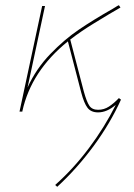

<svg xmlns="http://www.w3.org/2000/svg" viewBox="-20 -429 516 738"><path d="M445 -46Q404 45 340 132Q276 219 200 289L192 282Q262 220 322 140Q382 60 425 -26Q391 3 357 3Q330 3 316.5 -14.5Q303 -32 292 -74L241 -270Q100 -156 66 -2V0H55L142 -406H153L86 -93Q119 -165 173 -221Q227 -277 283 -315Q339 -353 413 -395Q419 -398 424.5 -402Q430 -406 437 -409L443 -400Q418 -385 400 -375Q390 -369 341.5 -339.5Q293 -310 250 -277L302 -78Q313 -38 323.5 -22.5Q334 -7 357 -7Q380 -7 399 -19.5Q418 -32 437 -52Z"/></svg>

Font: Ysabeau Infant Hairline
Style: Italic
Weight: 100
Italic angle: -12°
Designer: Christian Thalmann (Catharsis Fonts)
Version: Version 0.003